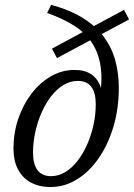

<svg xmlns="http://www.w3.org/2000/svg" viewBox="-20 -740 538 770"><path d="M391.5 -311.5 376 -324.5Q391.5 -404.5 384.8 -463.5Q378 -522.5 351 -564.8Q324 -607 278 -636.5Q232 -666 169 -688L185 -720.5Q262.5 -699.5 314.8 -666.2Q367 -633 398.2 -589.8Q429.5 -546.5 443 -495.2Q456.5 -444 456.5 -387Q456.5 -304.5 435 -232.2Q413.5 -160 375.8 -105.5Q338 -51 288.5 -20.5Q239 10 183 10Q136 10 102.5 -8.8Q69 -27.5 51.5 -62Q34 -96.5 34 -144Q34 -206 53 -262.8Q72 -319.5 105.8 -363.8Q139.5 -408 183.8 -433.8Q228 -459.5 279 -459.5Q320 -459.5 346 -442Q372 -424.5 383.5 -391.5Q395 -358.5 391.5 -311.5ZM184.5 -33.5Q215 -33.5 242 -50Q269 -66.5 291.2 -95.2Q313.5 -124 329.8 -161Q346 -198 355 -239.2Q364 -280.5 364 -321.5Q364 -368.5 346 -392Q328 -415.5 292 -415.5Q261.5 -415.5 234.5 -399Q207.5 -382.5 185.2 -354Q163 -325.5 146.8 -288.5Q130.5 -251.5 121.5 -210.2Q112.5 -169 112.5 -127.5Q112.5 -81 130.8 -57.2Q149 -33.5 184.5 -33.5ZM208.5 -507 188.5 -545 477.5 -700.5 497.5 -662Z"/></svg>

Font: Newsreader 14pt
Style: Italic
Weight: 400
Italic angle: -17°
Designer: Hugues Gentile
Foundry: Production Type
Version: Version 1.003